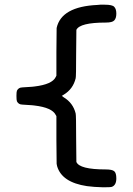

<svg xmlns="http://www.w3.org/2000/svg" viewBox="-20 -714 565 817"><path d="M430 7Q457 7 466 14.5Q475 22 475 45Q475 74 456 81Q451 83 419 83Q379 82 350 78Q243 62 223 -7L221 -17L220 -118V-220L217 -225Q202 -256 127 -265Q123 -266 96 -267.5Q69 -269 67 -270Q57 -273 52 -283Q50 -288 50 -306Q50 -323 52 -328Q57 -338 67 -341Q69 -342 96 -343.5Q123 -345 127 -346Q202 -355 217 -386L220 -392V-493L221 -595Q241 -686 395 -693L406 -694Q418 -694 426 -694Q458 -694 466 -685Q475 -676 475 -656Q475 -636 466 -627Q458 -618 430 -618Q320 -618 305 -587L304 -486Q304 -387 302 -381Q291 -335 251 -311L243 -306L251 -300Q291 -276 302 -231Q304 -223 304 -125L305 -25Q318 7 430 7Z"/></svg>

Font: KaTeX_Typewriter
Style: Regular
Weight: 400
Version: Version 1.1; ttfautohint (v1.3)